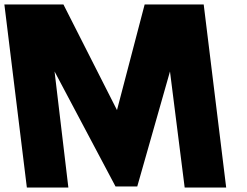

<svg xmlns="http://www.w3.org/2000/svg" viewBox="-46 -845 1114 865"><path d="M572.4 -5 719.8 -523 786 0H973L871.7 -825H605.7L481.1 -349L239.7 -825H-26.3L75 0H262L199.8 -523L474.4 -5Z"/></svg>

Font: Hussar
Style: BdOpOblOne
Weight: 700
Foundry: Cannot Into Space Fonts
Version: Version 2.00